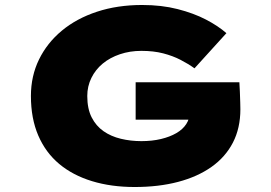

<svg xmlns="http://www.w3.org/2000/svg" viewBox="-20 -740 1086 770"><path d="M520 10Q426 10 349 -13.5Q272 -37 217.5 -82.5Q163 -128 133.5 -196.5Q104 -265 104 -355Q104 -435 136.5 -501.5Q169 -568 228 -617Q287 -666 369 -693Q451 -720 550 -720Q628 -720 692.5 -703.5Q757 -687 806 -661.5Q855 -636 888 -607L760 -466Q735 -484 704 -500Q673 -516 634.5 -526Q596 -536 547 -536Q501 -536 461 -522.5Q421 -509 392 -485Q363 -461 346.5 -427.5Q330 -394 330 -355Q330 -304 347.5 -269.5Q365 -235 395 -214Q425 -193 464.5 -183.5Q504 -174 547 -174Q590 -174 625.5 -182.5Q661 -191 687 -206Q713 -221 727 -242.5Q741 -264 741 -291V-314L770 -260H524V-410H940Q941 -396 942 -372Q943 -348 943.5 -327.5Q944 -307 944 -302Q944 -226 914 -168Q884 -110 828 -70.5Q772 -31 694 -10.5Q616 10 520 10Z"/></svg>

Font: Lexend Tera Black
Style: Regular
Weight: 900
Version: Version 1.007